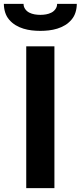

<svg xmlns="http://www.w3.org/2000/svg" viewBox="-59 -975 418 995"><path d="M77 0V-735H223V0ZM150 -815Q128 -815 106 -817.5Q84 -820 62.5 -826.5Q41 -833 22 -844.5Q3 -856 -11.5 -873Q-26 -890 -32.5 -911.5Q-39 -933 -39 -955H63Q63 -940 71.5 -928Q80 -916 93 -909.5Q106 -903 120.5 -900.5Q135 -898 150 -898Q165 -898 179.5 -900.5Q194 -903 207 -909.5Q220 -916 228.5 -928Q237 -940 237 -955H339Q339 -933 332.5 -911.5Q326 -890 311.5 -873Q297 -856 278 -844.5Q259 -833 237.5 -826.5Q216 -820 194 -817.5Q172 -815 150 -815Z"/></svg>

Font: Iosevka Aile Heavy
Style: Regular
Weight: 900
Designer: Belleve Invis
Foundry: Belleve Invis
Version: Version 31.1.0; ttfautohint (v1.8.4)